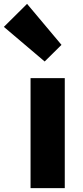

<svg xmlns="http://www.w3.org/2000/svg" viewBox="-86 -973 427 993"><path d="M72 0H249V-569H72ZM145 -655 232 -741 54 -953 -66 -834Z"/></svg>

Font: Noto Sans T Chinese Black
Style: Bold
Weight: 900
Designer: Ryoko NISHIZUKA (kana & ideographs); Paul D. Hunt (Latin, Greek & Cyrillic); Wenlong ZHANG (bopomofo); Sandoll Communica
Foundry: Adobe Systems Incorporated
Version: Version 1.000;PS 1;hotconv 1.0.78;makeotf.lib2.5.61930